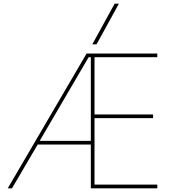

<svg xmlns="http://www.w3.org/2000/svg" viewBox="-20 -1020 955 1040"><path d="M449 -730H832V-710H492V-400H809V-380H492V-20H832V0H472V-237H184L45 0H22ZM472 -257V-710H460L195 -257ZM480 -780 601 -1000H624L503 -780Z"/></svg>

Font: Enso Thin
Style: Regular
Weight: 100
Designer: Coji Morishita
Foundry: UNDERFOREST DESIGN
Version: Version 1.000